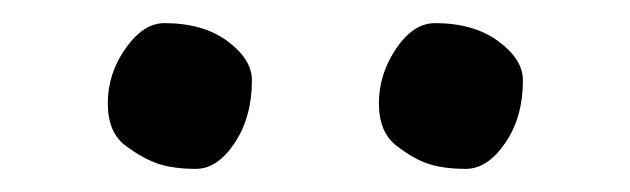

<svg xmlns="http://www.w3.org/2000/svg" viewBox="-20 -772 545 166"><path d="M356 -752Q389.6 -752 410.9 -736.3Q432.1 -720.7 432.1 -702.6Q432.1 -670.4 416.7 -648.2Q401.4 -626 382.8 -626Q364.3 -626 351.1 -630.1Q337.9 -634.3 322.8 -646Q307.6 -657.7 307.6 -682.6Q307.6 -708 322.5 -730Q337.4 -752 356 -752ZM122.1 -752Q155.8 -752 176.8 -736.3Q197.8 -720.7 197.8 -702.6Q197.8 -670.9 182.9 -648.4Q168 -626 149.4 -626Q130.9 -626 117.7 -630.1Q104.5 -634.3 88.9 -645.8Q73.2 -657.2 73.2 -682.6Q73.2 -708.5 88.6 -730.2Q104 -752 122.1 -752Z"/></svg>

Font: NoticiaText-Bold
Style: Bold
Weight: 700
Designer: JM Sole
Foundry: JM Sole
Version: Version 1.003